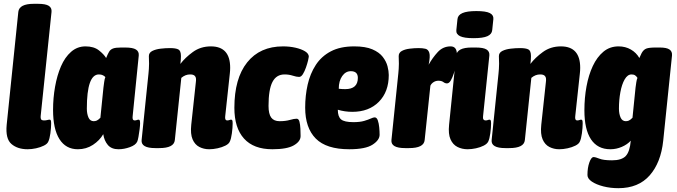

<svg xmlns="http://www.w3.org/2000/svg" viewBox="-20 -774 3545 1006"><path d="M125 8Q72 8 40 -19.5Q8 -47 15 -120L76 -712Q81 -754 157 -754H179Q219 -754 235.5 -743.5Q252 -733 250 -712L193 -165Q192 -154 195.5 -148.5Q199 -143 212 -143Q220 -143 227.5 -145Q235 -147 240 -147Q244 -147 246 -143.5Q248 -140 248 -127Q248 -105 244 -75.5Q240 -46 233 -32Q228 -20 210 -11Q192 -2 169 3Q146 8 125 8Z M388 8Q325 8 291.5 -45Q258 -98 258 -198Q258 -260 268.5 -319.5Q279 -379 299.5 -426.5Q320 -474 352.5 -502.5Q385 -531 428 -531Q472 -531 498.5 -510Q525 -489 536 -470Q545 -492 552 -503.5Q559 -515 572.5 -520Q586 -525 614 -525H636Q676 -525 692.5 -514.5Q709 -504 707 -483L675 -165Q672 -143 686 -143Q692 -143 697 -145Q702 -147 706 -147Q710 -147 712 -143.5Q714 -140 714 -127Q714 -117 711.5 -96.5Q709 -76 705.5 -57Q702 -38 699 -32Q691 -14 660.5 -3Q630 8 601 8Q564 8 545 -14.5Q526 -37 521 -71Q502 -38 467 -15Q432 8 388 8ZM471 -139Q479 -139 486.5 -142Q494 -145 506 -157L522 -315Q524 -329 526 -345Q528 -361 532 -370Q528 -375 519.5 -379.5Q511 -384 498 -384Q435 -384 435 -205Q435 -178 443.5 -158.5Q452 -139 471 -139Z M1076 8Q1048 8 1024.5 -4Q1001 -16 989 -44Q977 -72 982 -120L1006 -342Q1007 -349 1007 -352Q1007 -355 1007 -359Q1007 -370 1000 -377Q993 -384 976 -384Q951 -384 930 -366L896 -40Q892 2 814 2H794Q718 2 722 -40L758 -389Q759 -397 760 -413Q761 -429 761 -440Q761 -450 760.5 -459.5Q760 -469 760 -480Q760 -498 778 -507Q796 -516 821.5 -519Q847 -522 871 -522Q901 -522 914.5 -515Q928 -508 928 -480Q928 -459 925 -439Q950 -472 990.5 -501.5Q1031 -531 1085 -531Q1186 -531 1186 -419Q1186 -412 1185.5 -403.5Q1185 -395 1184 -387L1160 -165Q1157 -143 1171 -143Q1177 -143 1182 -145Q1187 -147 1191 -147Q1195 -147 1197 -143.5Q1199 -140 1199 -127Q1199 -105 1195 -75.5Q1191 -46 1184 -32Q1179 -20 1161 -11Q1143 -2 1120 3Q1097 8 1076 8Z M1407 8Q1309 8 1258.5 -48Q1208 -104 1208 -209Q1208 -363 1275 -447Q1342 -531 1463 -531Q1498 -531 1528.5 -524Q1559 -517 1578.5 -505Q1598 -493 1598 -477Q1598 -473 1594 -456.5Q1590 -440 1583 -420Q1576 -400 1567 -385.5Q1558 -371 1547 -371Q1534 -371 1514 -377.5Q1494 -384 1471 -384Q1428 -384 1407.5 -344.5Q1387 -305 1387 -219Q1387 -177 1401 -158Q1415 -139 1445 -139Q1476 -139 1498.5 -145.5Q1521 -152 1534 -152Q1545 -152 1549 -136.5Q1553 -121 1554 -99.5Q1555 -78 1555 -61Q1555 -33 1519.5 -12.5Q1484 8 1407 8Z M1810 8Q1690 8 1634.5 -48Q1579 -104 1579 -210Q1579 -273 1592 -330.5Q1605 -388 1634.5 -433.5Q1664 -479 1713.5 -505Q1763 -531 1836 -531Q1895 -531 1931 -515.5Q1967 -500 1985.5 -476Q2004 -452 2010.5 -426.5Q2017 -401 2017 -381Q2017 -293 1965 -240.5Q1913 -188 1826 -188Q1787 -188 1750 -199Q1750 -163 1767 -148.5Q1784 -134 1832 -134Q1866 -134 1888 -140.5Q1910 -147 1923 -153Q1936 -159 1943 -159Q1954 -159 1959.5 -143.5Q1965 -128 1967 -106.5Q1969 -85 1969 -68Q1969 -40 1932 -16Q1895 8 1810 8ZM1789 -307Q1855 -307 1855 -366Q1855 -401 1818 -401Q1791 -401 1773 -375.5Q1755 -350 1755 -309Q1763 -308 1772 -307.5Q1781 -307 1789 -307Z M2103 2Q2027 2 2031 -40L2067 -389Q2068 -397 2069 -413Q2070 -429 2070 -440Q2070 -450 2069.5 -459.5Q2069 -469 2069 -480Q2069 -498 2085.5 -507Q2102 -516 2126.5 -519Q2151 -522 2174 -522Q2194 -522 2209 -518.5Q2224 -515 2229.5 -497Q2235 -479 2226 -435Q2246 -471 2273.5 -501Q2301 -531 2341 -531Q2374 -531 2374 -489Q2374 -467 2370 -441Q2366 -415 2358.5 -391.5Q2351 -368 2342 -352.5Q2333 -337 2322 -337Q2312 -337 2303 -344Q2294 -351 2277 -351Q2263 -351 2251.5 -343.5Q2240 -336 2235 -325L2205 -40Q2201 2 2123 2Z M2430 8Q2401 8 2377 -4Q2353 -16 2340.5 -44Q2328 -72 2333 -120L2370 -483Q2375 -525 2451 -525H2473Q2513 -525 2529.5 -514.5Q2546 -504 2544 -483L2511 -165Q2508 -143 2525 -143Q2531 -143 2536 -145Q2541 -147 2545 -147Q2549 -147 2551 -143.5Q2553 -140 2553 -127Q2553 -105 2549 -75.5Q2545 -46 2538 -32Q2532 -20 2514.5 -11Q2497 -2 2474 3Q2451 8 2430 8ZM2461 -574Q2412 -574 2390.5 -584.5Q2369 -595 2371 -616L2377 -674Q2379 -695 2403 -705.5Q2427 -716 2476 -716Q2526 -716 2546.5 -705.5Q2567 -695 2565 -674L2559 -616Q2557 -595 2534 -584.5Q2511 -574 2461 -574Z M2910 8Q2882 8 2858.5 -4Q2835 -16 2823 -44Q2811 -72 2816 -120L2840 -342Q2841 -349 2841 -352Q2841 -355 2841 -359Q2841 -370 2834 -377Q2827 -384 2810 -384Q2785 -384 2764 -366L2730 -40Q2726 2 2648 2H2628Q2552 2 2556 -40L2592 -389Q2593 -397 2594 -413Q2595 -429 2595 -440Q2595 -450 2594.5 -459.5Q2594 -469 2594 -480Q2594 -498 2612 -507Q2630 -516 2655.5 -519Q2681 -522 2705 -522Q2735 -522 2748.5 -515Q2762 -508 2762 -480Q2762 -459 2759 -439Q2784 -472 2824.5 -501.5Q2865 -531 2919 -531Q3020 -531 3020 -419Q3020 -412 3019.5 -403.5Q3019 -395 3018 -387L2994 -165Q2991 -143 3005 -143Q3011 -143 3016 -145Q3021 -147 3025 -147Q3029 -147 3031 -143.5Q3033 -140 3033 -127Q3033 -105 3029 -75.5Q3025 -46 3018 -32Q3013 -20 2995 -11Q2977 -2 2954 3Q2931 8 2910 8Z M3220 212Q3178 212 3141 202.5Q3104 193 3081 177.5Q3058 162 3058 143Q3058 105 3068 77Q3078 49 3090 49Q3100 49 3121 57.5Q3142 66 3187 66Q3237 66 3258.5 43.5Q3280 21 3285 -37Q3267 -17 3238 -4.5Q3209 8 3178 8Q3111 8 3076.5 -44Q3042 -96 3042 -196Q3042 -261 3053 -321Q3064 -381 3086 -428Q3108 -475 3141.5 -503Q3175 -531 3221 -531Q3257 -531 3285.5 -514.5Q3314 -498 3330 -470Q3332 -475 3335 -481Q3338 -487 3342 -496Q3352 -514 3366.5 -519.5Q3381 -525 3415 -525H3437Q3473 -525 3488 -514.5Q3503 -504 3501 -483L3455 -37Q3443 78 3384 145Q3325 212 3220 212ZM3259 -139Q3267 -139 3274.5 -142Q3282 -145 3294 -157L3310 -315Q3312 -329 3314 -343Q3316 -357 3320 -366Q3315 -374 3308 -379Q3301 -384 3289 -384Q3268 -384 3253 -358Q3238 -332 3230.5 -291Q3223 -250 3223 -205Q3223 -178 3231.5 -158.5Q3240 -139 3259 -139Z"/></svg>

Font: Asap Condensed Condensed Black
Style: Italic
Weight: 900
Width: 3
Italic angle: -6°
Designer: Pablo Cosgaya
Foundry: Omnibus-Type
Version: Version 3.001; ttfautohint (v1.8.4.7-5d5b)